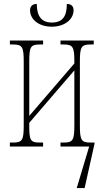

<svg xmlns="http://www.w3.org/2000/svg" viewBox="-20 -741 524 971"><path d="M242 -606C308 -606 352 -644 352 -689C352 -710 340 -721 318 -721C318 -658 296 -627 242 -627C191 -627 166 -658 166 -721C144 -721 132 -709 132 -689C132 -643 176 -606 242 -606ZM30 0H198V-20H183C133 -20 128 -31 128 -105V-120L356 -385V-105C356 -31 348 -20 301 -20H286V0H431L368 210H408L458 -14V-20H439C392 -20 384 -31 384 -105V-431C384 -505 392 -516 439 -516H454V-536H286V-516H301C348 -516 356 -505 356 -431V-420L128 -155V-431C128 -505 135 -516 183 -516H198V-536H30V-516H45C92 -516 100 -505 100 -431V-105C100 -31 92 -20 45 -20H30Z"/></svg>

Font: Noto Serif ExtraCondensed Thin
Style: Regular
Weight: 100
Width: 2
Designer: Monotype Design Team
Foundry: Monotype Imaging Inc.
Version: Version 2.013